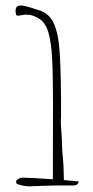

<svg xmlns="http://www.w3.org/2000/svg" viewBox="-20 -682 337 697"><path d="M265.6 -23.4Q265.6 -17.1 260.3 -12.9Q254.9 -8.8 247.1 -8.8H186L130.9 -7.3L119.6 -6.8Q85.9 -5.4 85 -5.4Q79.1 -5.4 69.8 -6.8Q60.5 -8.3 55.7 -9.8Q43.5 -12.7 39.6 -16.6Q39.6 -17.1 39.1 -18.8Q38.6 -20.5 38.6 -22.9Q38.6 -27.3 46.4 -32.2Q54.2 -37.1 62.5 -37.1Q88.9 -37.1 171.9 -31.2V-100.1L172.4 -305.2Q172.4 -411.1 169.2 -469.7Q166 -528.3 156 -563.2Q146 -598.1 125.5 -611.8Q100.6 -628.9 76.2 -628.9Q69.8 -628.9 55.2 -626.5Q49.3 -625 45.4 -625Q40.5 -625 38.6 -628.9Q36.6 -632.8 36.6 -644Q36.6 -662.1 55.7 -662.1Q67.9 -662.1 98.1 -652.3Q111.8 -647.5 118.2 -646Q157.7 -635.3 175 -597.9Q192.4 -560.5 197 -488Q201.7 -415.5 201.7 -258.3Q201.7 -253.9 201.2 -251Q200.7 -246.6 200.7 -241.2Q200.7 -229.5 203.1 -198.7Q205.1 -173.8 205.1 -157.7Q205.1 -136.2 208.5 -106.9Q210 -92.8 210.9 -67.6Q211.9 -42.5 211.9 -28.3Q233.4 -26.4 247.6 -25.1Q261.7 -23.9 265.6 -23.4ZM39.1 -17.1 39.6 -16.6Z"/></svg>

Font: Amatica SC
Style: Regular
Weight: 400
Designer: Vernon Adams, Ben Nathan
Foundry: newtypography
Version: Version 2.001